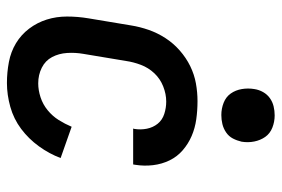

<svg xmlns="http://www.w3.org/2000/svg" viewBox="-146 -638 793 540"><g transform="rotate(90 250.0 -368.5)"><path d="M214 8Q184 8 155 2.5Q126 -3 102 -17.5Q78 -32 61 -54.5Q44 -77 35.5 -104Q27 -131 27 -161Q27 -191 32 -221L52 -341Q56 -366 64.5 -390.5Q73 -415 87.5 -437.5Q102 -460 122.5 -478Q143 -496 166.5 -507.5Q190 -519 215 -523.5Q240 -528 265 -528Q291 -528 316 -524.5Q341 -521 363 -511.5Q385 -502 403 -486.5Q421 -471 431.5 -449.5Q442 -428 445 -403Q448 -378 444 -353L443 -347H342L343 -350Q346 -368 342.5 -385.5Q339 -403 328.5 -416Q318 -429 301 -434.5Q284 -440 266 -440Q245 -440 223.5 -431.5Q202 -423 186.5 -406.5Q171 -390 163 -369Q155 -348 152 -327L132 -207Q128 -184 129.5 -161Q131 -138 141 -119Q151 -100 171 -90Q191 -80 215 -80Q234 -80 254 -86.5Q274 -93 290.5 -106.5Q307 -120 318 -137.5Q329 -155 337 -174L425 -143Q413 -111 392 -82Q371 -53 343 -32Q315 -11 281 -1.5Q247 8 214 8ZM304 -595Q286 -595 269.5 -601.5Q253 -608 243.5 -621.5Q234 -635 231 -652.5Q228 -670 231 -688Q233 -701 239.5 -712.5Q246 -724 256.5 -731.5Q267 -739 279.5 -742Q292 -745 305 -745Q323 -745 339.5 -738.5Q356 -732 365.5 -718.5Q375 -705 378.5 -687.5Q382 -670 379 -652Q376 -639 370 -627.5Q364 -616 353 -608.5Q342 -601 329.5 -598Q317 -595 304 -595Z"/></g></svg>

Font: Iosevka Curly Semibold
Style: Italic
Weight: 600
Italic angle: -9°
Monospace: yes
Designer: Belleve Invis
Foundry: Belleve Invis
Version: Version 22.1.2; ttfautohint (v1.8.4)